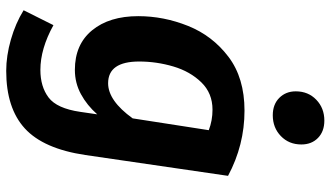

<svg xmlns="http://www.w3.org/2000/svg" viewBox="-243 -600 1064 618"><g transform="rotate(90 289.0 -291.0)"><path d="M546 -493 479 -34Q459 101 393.5 161Q328 221 208 221Q160 221 107.5 206Q55 191 13 165L61 69Q137 111 205 111Q259 111 294 84.5Q329 58 340 -17L348 -72Q319 -39 283 -19.5Q247 0 205 0Q123 0 77.5 -55.5Q32 -111 32 -204Q32 -286 63.5 -364.5Q95 -443 163 -494.5Q231 -546 336 -546Q447 -546 546 -493ZM178 -207Q178 -107 248 -107Q304 -107 361 -186L399 -431Q368 -443 333 -443Q280 -443 245 -407Q210 -371 194 -317Q178 -263 178 -207ZM274 -711Q274 -751 301 -777Q328 -803 368 -803Q403 -803 424 -782.5Q445 -762 445 -729Q445 -689 418 -663Q391 -637 351 -637Q316 -637 295 -658Q274 -679 274 -711Z"/></g></svg>

Font: Fira Sans SemiBold
Style: Italic
Weight: 600
Italic angle: -8°
Designer: bBox Type GmbH & Carrois Corporate GbR & Edenspiekermann AG
Foundry: bBox Type GmbH & Carrois Corporate GbR & Edenspiekermann AG
Version: Version 4.301